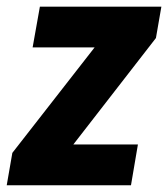

<svg xmlns="http://www.w3.org/2000/svg" viewBox="-35 -548 498 568"><path d="M373 -120.6 352.5 0H21.5L42.5 -120.6ZM426.3 -435.5 88.4 0H-15.1L1.5 -95.7L338.9 -528.3H442.4ZM393.6 -528.3 372.6 -407.7H61.5L83 -528.3Z"/></svg>

Font: Roboto Condensed ExtraBold
Style: Italic
Weight: 800
Italic angle: -12°
Designer: Christian Robertson
Foundry: Google
Version: Version 3.008; 2023